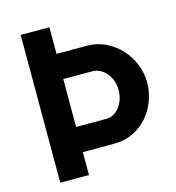

<svg xmlns="http://www.w3.org/2000/svg" viewBox="-106 -801 816 891"><g transform="rotate(-15 302.0 -355.0)"><path d="M358 -582Q407 -582 448.5 -561.5Q490 -541 520 -508Q550 -475 567 -432.5Q584 -390 584 -346Q584 -300 568 -257.5Q552 -215 523 -182Q494 -149 453.5 -129.5Q413 -110 364 -110H212V0H74V-710H212V-582ZM357 -231Q376 -231 392.5 -240Q409 -249 421 -265Q433 -281 440 -301.5Q447 -322 447 -346Q447 -371 439 -392Q431 -413 417.5 -428.5Q404 -444 387 -452.5Q370 -461 351 -461H212V-231Z"/></g></svg>

Font: Oxford Sans
Style: Bold
Weight: 700
Designer: Matt McInerney, Pablo Impallari, Rodrigo Fuenzalida
Foundry: Matt McInerney, Pablo Impallari, Rodrigo Fuenzalida
Version: Version 3.000g; ttfautohint (v1.5) -l 8 -r 28 -G 28 -x 14 -D